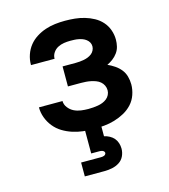

<svg xmlns="http://www.w3.org/2000/svg" viewBox="-112 -627 825 936"><g transform="rotate(-15 300.0 -159.0)"><path d="M302 8Q275 8 248.5 5Q222 2 196 -6.5Q170 -15 147 -29Q124 -43 107 -64Q90 -85 80.5 -110.5Q71 -136 71 -163H190Q190 -145 202 -129.5Q214 -114 230.5 -106Q247 -98 265.5 -95.5Q284 -93 302 -93Q315 -93 327 -94Q339 -95 351 -97Q363 -99 374.5 -103.5Q386 -108 395.5 -115.5Q405 -123 410.5 -134Q416 -145 416 -157Q416 -170 410.5 -181.5Q405 -193 395.5 -201Q386 -209 374 -213.5Q362 -218 350 -220.5Q338 -223 325.5 -224Q313 -225 300 -225H234V-326H300Q311 -326 321.5 -327Q332 -328 342.5 -330Q353 -332 363 -336Q373 -340 381.5 -346.5Q390 -353 395 -363Q400 -373 400 -383Q400 -383 400 -383Q400 -383 400 -383Q400 -394 395 -403Q390 -412 381.5 -418.5Q373 -425 363.5 -428.5Q354 -432 344 -434Q334 -436 323.5 -436.5Q313 -437 303 -437Q286 -437 270 -434.5Q254 -432 239.5 -424.5Q225 -417 215.5 -403Q206 -389 206 -373Q206 -373 206 -373Q206 -373 206 -372H87Q87 -373 87 -373.5Q87 -374 87 -374Q87 -400 95.5 -424.5Q104 -449 119.5 -468.5Q135 -488 157 -502Q179 -516 203 -524Q227 -532 252 -535Q277 -538 303 -538Q328 -538 352.5 -535.5Q377 -533 401 -526Q425 -519 447 -507Q469 -495 485.5 -476.5Q502 -458 510.5 -434Q519 -410 519 -385Q519 -368 515 -351Q511 -334 500.5 -319.5Q490 -305 476 -294.5Q462 -284 447 -277Q465 -269 482 -257.5Q499 -246 511.5 -230.5Q524 -215 529.5 -195Q535 -175 535 -155Q535 -129 526 -103Q517 -77 499 -57.5Q481 -38 457 -25Q433 -12 407.5 -4.5Q382 3 355.5 5.5Q329 8 302 8ZM200 220V150H300Q304 150 308 149.5Q312 149 316 147.5Q320 146 323 142.5Q326 139 326 135Q326 131 323 127.5Q320 124 316 122.5Q312 121 308 120.5Q304 120 300 120H259V0H341V55Q355 58 368 65Q381 72 390 82.5Q399 93 403.5 107Q408 121 408 135Q408 155 399.5 173Q391 191 374.5 201.5Q358 212 338.5 216Q319 220 300 220Z"/></g></svg>

Font: Iosevka Curly Extended
Style: Bold
Weight: 700
Width: 7
Monospace: yes
Designer: Belleve Invis
Foundry: Belleve Invis
Version: Version 11.1.0; ttfautohint (v1.8.3)